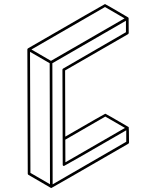

<svg xmlns="http://www.w3.org/2000/svg" viewBox="-20 -854 772 949"><path d="M233.9 75.2 231.4 74.7V74.2H230.5L120.6 10.3Q117.2 8.3 117.2 4.4L115.2 -609.9Q115.7 -613.3 118.7 -615.2Q497.1 -834 499 -834Q501 -834 612.3 -768.6Q613.3 -768.1 614.3 -767.1Q615.2 -766.1 615.7 -764.2L616.2 -690.9Q615.7 -687 612.8 -685.1L301.8 -505.9L302.7 -178.7Q498.5 -292 500.5 -292Q502.4 -292 614.7 -226.6H615.2Q615.7 -225.6 616.2 -225.6V-224.6Q617.2 -224.6 617.7 -149.4Q617.2 -145.5 614.3 -143.6Q235.8 75.2 233.9 75.2ZM303.2 -51.8 597.7 -221.7 500.5 -277.8 302.7 -163.6ZM227.1 56.6 225.6 -541.5 128.4 -597.7 130.4 0.5ZM231.9 -553.2 595.7 -763.2 499 -819.3 135.3 -609.4ZM240.2 57.1 604 -153.3V-210Q298.3 -33.2 296.4 -33.7Q290 -33.7 290 -40L288.6 -509.3Q288.6 -513.2 292 -515.1L602.5 -694.8V-751.5L238.8 -541.5Z"/></svg>

Font: 3D Isometric
Style: Regular
Weight: 400
Designer: GGBotNet
Version: 1.10